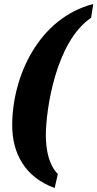

<svg xmlns="http://www.w3.org/2000/svg" viewBox="-20 -796 486 959"><path d="M253 143 269 73C225 30 209 -46 209 -120C209 -244 257 -587 435 -707L446 -776C176 -707 41 -418 41 -170C41 -31 104 89 253 143Z"/></svg>

Font: Noto Serif ExtraCondensed Black
Style: Italic
Weight: 900
Width: 2
Italic angle: -12°
Designer: Monotype Design Team
Foundry: Monotype Imaging Inc.
Version: Version 2.014